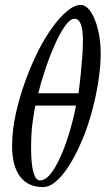

<svg xmlns="http://www.w3.org/2000/svg" viewBox="-20 -744 445 778"><path d="M154 14Q93 14 61 -29Q29 -72 29 -152Q29 -215 44 -283Q59 -351 83.5 -418Q108 -485 137 -542Q161 -589 190.5 -630.5Q220 -672 250.5 -698Q281 -724 307 -724Q329 -724 347.5 -696.5Q366 -669 377 -624.5Q388 -580 388 -527Q388 -484 381 -432Q374 -380 361 -325.5Q348 -271 330 -220Q315 -178 295 -136.5Q275 -95 252 -61Q229 -27 204 -6.5Q179 14 154 14ZM135 -366H298Q303 -402 307 -441.5Q311 -481 313.5 -517.5Q316 -554 316 -580Q316 -668 282 -668Q264 -668 243 -638Q222 -608 201 -560.5Q180 -513 163 -461.5Q146 -410 135 -366ZM142 -13Q163 -13 184 -38.5Q205 -64 224.5 -107.5Q244 -151 260.5 -205Q277 -259 288 -316H123Q119 -297 112.5 -251.5Q106 -206 106 -146Q106 -78 115.5 -45.5Q125 -13 142 -13Z"/></svg>

Font: Junicode Two Beta Condensed
Style: Italic
Weight: 400
Width: 3
Italic angle: -9°
Version: Version 1.053; ttfautohint (v1.8.4)